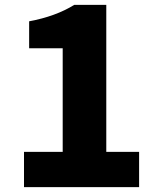

<svg xmlns="http://www.w3.org/2000/svg" viewBox="-20 -764 649 784"><path d="M78 -144H236V-567H99V-677Q207 -697 283 -744H414V-144H548V0H78Z"/></svg>

Font: Source Han Sans CN Heavy
Style: Bold
Weight: 900
Designer: Ryoko NISHIZUKA (kana & ideographs); Paul D. Hunt (Latin, Greek & Cyrillic); Wenlong ZHANG (bopomofo); Sandoll Communica
Foundry: Adobe Systems Incorporated
Version: Version 1.000;PS 1;hotconv 1.0.78;makeotf.lib2.5.61930